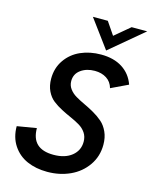

<svg xmlns="http://www.w3.org/2000/svg" viewBox="-131 -975 844 1068"><g transform="rotate(15 291.0 -441.5)"><path d="M388.2 -729 268.6 -891.1H354.5L404.3 -817.9L491.7 -891.1H581.5ZM245.6 7.8Q180.2 7.8 129.2 -14.6Q78.1 -37.1 47.4 -83.5Q16.6 -129.9 16.6 -193.8L127.9 -212.4Q127.9 -92.8 254.9 -92.8Q320.8 -92.8 359.9 -124.3Q398.9 -155.8 398.9 -206.1Q398.9 -235.4 384.3 -257.1Q369.6 -278.8 346.2 -292.7Q322.8 -306.6 294.4 -319.1Q266.1 -331.5 237.8 -346.2Q209.5 -360.8 186 -379.2Q162.6 -397.5 147.9 -428.2Q133.3 -459 133.3 -499Q133.3 -560.5 165.8 -607.2Q198.2 -653.8 251 -677Q303.7 -700.2 368.2 -700.2Q441.4 -700.2 491 -668.5Q540.5 -636.7 561 -578.6L463.4 -532.2Q453.6 -567.4 425.3 -585.4Q397 -603.5 357.4 -603.5Q310.1 -603.5 277.3 -579.8Q244.6 -556.2 244.6 -515.1Q244.6 -489.7 259.3 -470Q273.9 -450.2 297.1 -436.5Q320.3 -422.9 348.6 -409.7Q377 -396.5 405.3 -380.4Q433.6 -364.3 456.8 -344.2Q480 -324.2 494.6 -292Q509.3 -259.8 509.3 -218.3Q509.3 -151.4 472.9 -99.1Q436.5 -46.9 376.7 -19.5Q316.9 7.8 245.6 7.8Z"/></g></svg>

Font: HK Grotesk SemiBold Italic
Style: Regular
Weight: 600
Italic angle: -13°
Designer: Alfredo Marco Pradil and Stefan Peev
Foundry: Hanken Design Co.
Version: Version 1.000;PS 001.000;hotconv 1.0.88;makeotf.lib2.5.64775